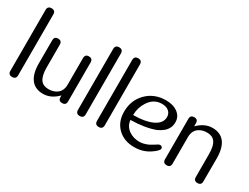

<svg xmlns="http://www.w3.org/2000/svg" viewBox="-64 -1217 2246 1732"><g transform="rotate(30 1058.5 -350.5)"><path d="M134.8 -33.7Q134.8 7.3 94.2 7.3Q53.7 7.3 53.7 -33.7V-667Q53.7 -708 94.2 -708Q134.8 -708 134.8 -667Z M285.2 -56.2Q242.2 -112.3 242.2 -222.2L242.7 -460.4Q242.7 -500.5 282.2 -500.5Q321.8 -500.5 321.8 -460.4V-222.2Q322.3 -134.8 351.6 -96.2Q378.4 -61.5 432.6 -61.5Q480.5 -61.5 514.6 -83.5Q562 -113.8 563.5 -180.2V-460.4Q563.5 -500.5 603 -500.5Q642.6 -500.5 642.6 -460.4V-53.7Q642.6 -14.2 603 -14.2Q563.5 -14.2 563.5 -53.7V-71.3Q493.7 0 411.1 0Q327.6 0 285.2 -56.2Z M838.9 -33.7Q838.9 7.3 798.3 7.3Q757.8 7.3 757.8 -33.7V-667Q757.8 -708 798.3 -708Q838.9 -708 838.9 -667Z M1037.1 -33.7Q1037.1 7.3 996.6 7.3Q956.1 7.3 956.1 -33.7V-667Q956.1 -708 996.6 -708Q1037.1 -708 1037.1 -667Z M1405.3 -274.4Q1486.3 -310.5 1486.3 -377.9Q1486.3 -414.6 1460 -437Q1433.6 -459.5 1388.7 -459.5Q1302.7 -459.5 1252.4 -380.4Q1211.9 -316.9 1211.9 -241.7Q1333 -241.7 1405.3 -274.4ZM1542 -125Q1552.2 -129.9 1560.5 -129.9Q1575.7 -129.9 1583.5 -114.3Q1585 -110.8 1585 -107.4Q1585 -83 1519.5 -39.6Q1451.7 4.9 1363.3 4.9Q1257.3 4.9 1191.4 -59.1Q1126 -123 1126 -227.1Q1126 -347.7 1205.1 -426.8Q1284.2 -505.4 1404.8 -505.4Q1480.5 -505.4 1527.8 -469.7Q1575.2 -434.1 1575.2 -376Q1575.2 -334.5 1560.1 -310.5Q1535.2 -263.2 1465.3 -231.9Q1363.8 -193.8 1212.9 -190.9Q1219.2 -128.9 1270.5 -92.8Q1316.9 -60.1 1382.3 -60.1Q1419.4 -60.1 1469.2 -81.5Q1512.2 -105 1542 -125Z M2018.1 -443.8Q2061 -387.7 2061 -278.8L2060.5 -39.6Q2060.5 0 2021 0Q1981.4 0 1981.4 -39.6L1981 -278.8Q1981 -365.2 1951.7 -403.8Q1925.3 -438.5 1870.6 -438.5Q1822.8 -438.5 1788.6 -416.5Q1741.2 -386.2 1739.7 -320.3V-39.6Q1739.7 0 1700.2 0Q1660.6 0 1660.6 -39.6V-460.9Q1660.6 -500.5 1700.2 -500.5Q1739.7 -500.5 1739.7 -460.9V-428.2Q1809.6 -499.5 1892.1 -499.5Q1975.6 -499.5 2018.1 -443.8Z"/></g></svg>

Font: inglobal
Style: Regular
Weight: 400
Designer: Andrey Kochetov, Denis Davydov, Evgeny Yurtaev
Foundry: inglobal
Version: Version 1.00 September 25, 2014, initial release